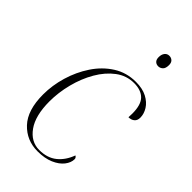

<svg xmlns="http://www.w3.org/2000/svg" viewBox="-230 -816 899 899"><g transform="rotate(45 219.0 -366.5)"><path d="M209 10Q136 10 87.5 -41.5Q39 -93 39 -197Q39 -257 57 -318Q75 -379 109.5 -431Q144 -483 193.5 -514.5Q243 -546 305 -546Q349 -546 378.5 -530.5Q408 -515 423 -491Q438 -467 438 -442Q438 -423 426.5 -413.5Q415 -404 397 -404Q397 -409 397.5 -415.5Q398 -422 398 -429Q398 -487 373.5 -511.5Q349 -536 303 -536Q253 -536 212.5 -505.5Q172 -475 143 -425Q114 -375 98.5 -314.5Q83 -254 83 -195Q83 -101 119 -50.5Q155 0 210 0Q263 0 297 -27.5Q331 -55 348 -102Q352 -100 355 -96Q358 -92 358 -87Q358 -64 340.5 -41.5Q323 -19 289.5 -4.5Q256 10 209 10ZM327 -671Q314 -671 306 -679Q298 -687 298 -703Q298 -721 306.5 -732Q315 -743 329 -743Q342 -743 350.5 -735Q359 -727 359 -711Q359 -689 349 -680Q339 -671 327 -671Z"/></g></svg>

Font: Noto Serif Display ExtraLight
Style: Italic
Weight: 200
Italic angle: -12°
Designer: Monotype Design Team
Foundry: Monotype Imaging Inc.
Version: Version 2.009